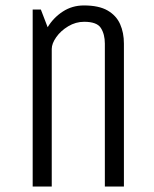

<svg xmlns="http://www.w3.org/2000/svg" viewBox="-20 -685 565 705"><path d="M100 0V-650H130L155 -585Q176 -620 210.5 -642.5Q245 -665 288 -665Q343 -665 375 -646.5Q407 -628 421 -596.5Q435 -565 435 -525V0H365V-525Q365 -559 350.5 -582Q336 -605 289 -605Q258 -605 230.5 -588.5Q203 -572 186.5 -548.5Q170 -525 170 -505V0Z"/></svg>

Font: Unica One
Style: Regular
Weight: 400
Designer: Eduardo Rodriguez Tunni
Foundry: Eduardo Rodriguez Tunni
Version: Version 2.000; ttfautohint (v1.8.4.7-5d5b);gftools[0.9.23]